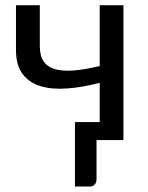

<svg xmlns="http://www.w3.org/2000/svg" viewBox="-20 -526 554 721"><path d="M443.5 -506.5V0H342.5V147Q342.5 160 335.2 167.2Q328 174.5 316.5 174.5H261.5V-67.5H354.5V-215Q289.5 -198 232.2 -193.8Q175 -189.5 132.2 -202.5Q89.5 -215.5 64.8 -248.2Q40 -281 40 -339V-506.5H129.5V-352.5Q129.5 -316 144.2 -295Q159 -274 187.5 -266Q216 -258 258 -261.5Q300 -265 354.5 -278V-506.5Z"/></svg>

Font: Lato
Style: Regular
Weight: 400
Designer: Lukasz Dziedzic with Adam Twardoch and Botio Nikoltchev
Foundry: tyPoland Lukasz Dziedzic
Version: Version 2.015; 2015-08-06; http://www.latofonts.com/